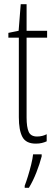

<svg xmlns="http://www.w3.org/2000/svg" viewBox="-20 -676 259 917"><path d="M157 -24Q170 -24 182 -27Q194 -30 203 -35V-1Q192 4 179.5 7Q167 10 151 10Q104 10 87 -22Q70 -54 70 -116V-496H20V-519L69 -529L79 -656H107V-529H205V-496H107V-115Q107 -69 117 -46.5Q127 -24 157 -24ZM179 71Q170 106 154 147Q138 188 118 221H98V211Q105 193 113.5 165.5Q122 138 129 109.5Q136 81 138 61H179Z"/></svg>

Font: Noto Sans Devanagari ExtraCondensed ExtraLight
Style: Regular
Weight: 200
Width: 2
Designer: Jelle Bosma - Monotype Design Team
Foundry: Monotype Imaging Inc.
Version: Version 2.004; ttfautohint (v1.8.4.7-5d5b)